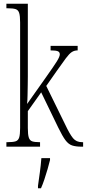

<svg xmlns="http://www.w3.org/2000/svg" viewBox="-20 -780 462 1021"><path d="M14 0V-24H21Q49 -24 63 -28.5Q77 -33 82 -49Q87 -65 87 -100V-661Q87 -695 82 -711Q77 -727 63 -731.5Q49 -736 21 -736H14V-760H128V-373Q128 -355 127.5 -327.5Q127 -300 126.5 -272.5Q126 -245 124 -227L223 -367Q267 -429 282.5 -454Q298 -479 298 -491Q298 -503 287.5 -507.5Q277 -512 249 -512V-536H393V-512Q375 -512 361.5 -503Q348 -494 330.5 -470.5Q313 -447 282 -403L226 -323L327 -117Q351 -66 368.5 -45Q386 -24 416 -24H422V0H415Q383 0 363.5 -6.5Q344 -13 328 -34.5Q312 -56 290 -101L199 -289L128 -189V-99Q128 -65 133 -49Q138 -33 151 -28.5Q164 -24 190 -24H193V0ZM182 208Q187 172 192 136Q197 100 200 61H246V71Q241 92 233 119.5Q225 147 216 174Q207 201 198 221H182Z"/></svg>

Font: Noto Serif Bengali ExtraCondensed ExtraLight
Style: Regular
Weight: 200
Width: 2
Designer: Juan Bruce, Universal Thirst, Indian Type Foundry and the Monotype Design Team.
Foundry: Monotype Imaging Inc.
Version: Version 2.003; ttfautohint (v1.8.4.7-5d5b)